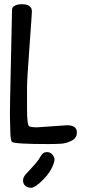

<svg xmlns="http://www.w3.org/2000/svg" viewBox="-20 -681 412 909"><path d="M27 -139 28 -217 37 -635Q37 -647 50 -654Q63 -661 83 -661Q131 -661 131 -627Q131 -616 119.5 -459Q108 -302 108 -271Q108 -271 108 -165Q108 -90 118 -83Q133 -78 153 -78L297 -88Q344 -88 344 -54Q344 -27 318.5 -14.5Q293 -2 268 -0.5Q243 1 207 1Q50 1 37 -9Q30 -15 29 -54.5Q28 -94 27.5 -110Q27 -126 27 -139ZM235 90Q222 132 184 170Q146 208 127.5 208Q109 208 99 198Q89 188 89 173.5Q89 159 101.5 144.5Q114 130 136.5 106.5Q159 83 171 61Q183 39 201 39Q219 39 228.5 51.5Q238 64 238 73Q238 82 235 90Z"/></svg>

Font: Patrick Hand SC
Style: Regular
Weight: 400
Designer: Patrick Wagesreiter
Foundry: Patrick Wagesreiter
Version: Version 1.003;PS 001.003;hotconv 1.0.70;makeotf.lib2.5.58329